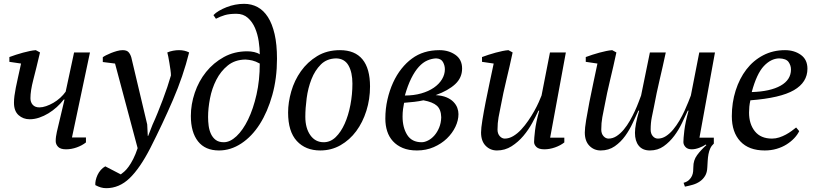

<svg xmlns="http://www.w3.org/2000/svg" viewBox="-20 -774 4257 1003"><path d="M429 -56V-30Q409 -14 381 -4Q353 6 325 6Q296 6 283.5 -7Q271 -20 271 -37Q271 -49 272.5 -60Q274 -71 277 -85L317 -254H313Q297 -233 276.5 -214.5Q256 -196 233 -182Q210 -168 185 -159.5Q160 -151 135 -151Q101 -151 77 -172.5Q53 -194 53 -237Q53 -255 55.5 -273.5Q58 -292 62.5 -315.5Q67 -339 74 -369.5Q81 -400 90 -442L29 -451V-476Q45 -482 63.5 -488Q82 -494 100.5 -499Q119 -504 136 -507.5Q153 -511 167 -512L189 -500Q169 -415 154 -357.5Q139 -300 139 -261Q139 -240 151 -226.5Q163 -213 186 -213Q202 -213 221 -219.5Q240 -226 259 -237Q278 -248 294.5 -263Q311 -278 323 -295L367 -500H450L356 -56Z M581 -442 517 -450V-475Q522 -479 533.5 -485Q545 -491 560 -497Q575 -503 591 -507.5Q607 -512 621 -512Q642 -512 651.5 -501.5Q661 -491 666 -474L749 -124L752 -64H754L777 -123Q790 -151 803.5 -184.5Q817 -218 830 -252Q843 -286 854 -319Q865 -352 873 -380Q873 -391 870.5 -409Q868 -427 865 -445Q862 -463 859 -478.5Q856 -494 854 -500Q868 -506 884 -509Q900 -512 915 -512Q945 -512 968 -500Q937 -376 883.5 -252Q830 -128 765 0Q711 105 657 157Q603 209 535 209Q520 209 506.5 205Q493 201 478 193Q477 182 480 168Q483 154 489.5 140Q496 126 506.5 114Q517 102 530 95L611 137Q618 132 629 122.5Q640 113 652 96.5Q664 80 676 56.5Q688 33 699 0Z M977 -168Q977 -229 997.5 -289.5Q1018 -350 1056.5 -398Q1095 -446 1149.5 -476Q1204 -506 1272 -506Q1290 -506 1308 -502Q1326 -498 1337 -490Q1337 -521 1331.5 -558Q1326 -595 1312.5 -627Q1299 -659 1275 -680.5Q1251 -702 1215 -702Q1178 -702 1154.5 -695Q1131 -688 1108 -676L1095 -695Q1106 -707 1124 -717.5Q1142 -728 1163.5 -736.5Q1185 -745 1208.5 -749.5Q1232 -754 1255 -754Q1294 -754 1325.5 -737Q1357 -720 1379.5 -685Q1402 -650 1414.5 -596Q1427 -542 1427 -467Q1427 -365 1402.5 -277.5Q1378 -190 1337 -125.5Q1296 -61 1240.5 -24.5Q1185 12 1124 12Q1052 12 1014.5 -35.5Q977 -83 977 -168ZM1262 -463Q1207 -462 1170 -432Q1133 -402 1110 -357Q1087 -312 1077 -260Q1067 -208 1067 -163Q1067 -140 1070 -117Q1073 -94 1082 -74.5Q1091 -55 1107 -43Q1123 -31 1149 -31Q1182 -31 1215.5 -62.5Q1249 -94 1276 -149.5Q1303 -205 1320 -280Q1337 -355 1337 -442Q1315 -454 1298 -458Q1281 -462 1262 -463Z M1485 -186Q1485 -239 1501.5 -296.5Q1518 -354 1552 -402Q1586 -450 1637 -481Q1688 -512 1756 -512Q1834 -512 1873.5 -464Q1913 -416 1913 -322Q1913 -256 1894 -195.5Q1875 -135 1841 -89Q1807 -43 1759 -15.5Q1711 12 1653 12Q1576 12 1530.5 -37.5Q1485 -87 1485 -186ZM1736 -469Q1687 -468 1656 -437Q1625 -406 1607 -360Q1589 -314 1582 -261Q1575 -208 1575 -164Q1575 -105 1601 -68Q1627 -31 1671 -31Q1706 -31 1733.5 -57.5Q1761 -84 1780.5 -127.5Q1800 -171 1810.5 -226Q1821 -281 1821 -337Q1821 -396 1800.5 -432Q1780 -468 1736 -469Z M2394 -416Q2394 -368 2358 -334.5Q2322 -301 2256 -277Q2290 -275 2312.5 -265.5Q2335 -256 2349 -241.5Q2363 -227 2369 -210.5Q2375 -194 2375 -178Q2375 -145 2359 -111.5Q2343 -78 2314.5 -50.5Q2286 -23 2246 -5.5Q2206 12 2158 12Q2115 12 2084 -1Q2053 -14 2032.5 -36.5Q2012 -59 2002.5 -89Q1993 -119 1993 -154Q1993 -206 2004 -254Q2015 -302 2033.5 -342.5Q2052 -383 2077.5 -415Q2103 -447 2132 -468Q2191 -512 2276 -512Q2324 -512 2359 -487.5Q2394 -463 2394 -416ZM2285 -161Q2284 -202 2262.5 -221.5Q2241 -241 2192 -250Q2170 -245 2144 -242Q2118 -239 2091 -237Q2088 -223 2085.5 -204.5Q2083 -186 2083 -165Q2083 -108 2107 -69.5Q2131 -31 2183 -31Q2198 -31 2216 -40Q2234 -49 2249 -66Q2264 -83 2274 -107Q2284 -131 2285 -161ZM2258 -469Q2235 -468 2212 -458Q2189 -448 2168 -425Q2147 -402 2128.5 -365Q2110 -328 2095 -275Q2142 -275 2180.5 -286Q2219 -297 2246.5 -316Q2274 -335 2289 -360Q2304 -385 2304 -412Q2304 -432 2294 -450Q2284 -468 2258 -469Z M2928 -55V-30Q2908 -14 2879.5 -4Q2851 6 2824 6Q2795 6 2782.5 -6Q2770 -18 2770 -32Q2770 -50 2775 -92.5Q2780 -135 2797 -196H2793Q2780 -168 2760.5 -132Q2741 -96 2714 -64Q2687 -32 2652.5 -10Q2618 12 2576 12Q2541 12 2517 -12.5Q2493 -37 2493 -82Q2493 -104 2500 -147Q2507 -190 2517 -241Q2527 -292 2538.5 -345.5Q2550 -399 2559 -442L2498 -451V-476Q2514 -482 2532.5 -488Q2551 -494 2569.5 -499Q2588 -504 2605 -507.5Q2622 -511 2636 -512L2658 -500Q2642 -425 2625.5 -357.5Q2609 -290 2595 -215Q2590 -191 2584.5 -161.5Q2579 -132 2579 -97Q2579 -76 2590.5 -63Q2602 -50 2617 -50Q2639 -50 2661 -63Q2683 -76 2702.5 -97Q2722 -118 2739.5 -143.5Q2757 -169 2771 -194Q2785 -219 2794.5 -240.5Q2804 -262 2809 -275L2853 -500H2936L2854 -55Z M3709 -55V-24Q3697 -13 3690.5 1Q3684 15 3681 31.5Q3678 48 3677 65.5Q3676 83 3675 100Q3674 127 3663.5 144.5Q3653 162 3636.5 173.5Q3620 185 3599.5 191Q3579 197 3558 201L3551 181Q3569 176 3579.5 166Q3590 156 3595 144.5Q3600 133 3601 120.5Q3602 108 3602 98Q3602 63 3621.5 36.5Q3641 10 3670 -16L3667 -19Q3654 -10 3633 -2Q3612 6 3594 6Q3572 6 3561 -6Q3550 -18 3550 -32Q3550 -50 3555 -92.5Q3560 -135 3577 -196H3573Q3560 -168 3543 -132Q3526 -96 3502 -64Q3478 -32 3447 -10Q3416 12 3375 12Q3337 12 3317 -12.5Q3297 -37 3297 -80Q3297 -121 3319 -196H3315Q3302 -168 3285.5 -132Q3269 -96 3246 -64Q3223 -32 3191.5 -10Q3160 12 3118 12Q3083 12 3059 -12.5Q3035 -37 3035 -82Q3035 -104 3042 -147Q3049 -190 3059 -241Q3069 -292 3080.5 -345.5Q3092 -399 3101 -442L3040 -451V-476Q3056 -482 3074.5 -488Q3093 -494 3111.5 -499Q3130 -504 3147 -507.5Q3164 -511 3178 -512L3200 -500Q3184 -425 3167.5 -357.5Q3151 -290 3137 -215Q3132 -191 3126.5 -161.5Q3121 -132 3121 -97Q3121 -76 3132.5 -63Q3144 -50 3159 -50Q3181 -50 3201 -63Q3221 -76 3238.5 -97Q3256 -118 3270.5 -143.5Q3285 -169 3296.5 -194Q3308 -219 3316 -240.5Q3324 -262 3329 -275L3375 -500H3458Q3442 -425 3426 -357.5Q3410 -290 3396 -215Q3391 -191 3385 -161.5Q3379 -132 3379 -97Q3379 -76 3390 -63Q3401 -50 3417 -50Q3439 -50 3459 -63Q3479 -76 3496.5 -97Q3514 -118 3529 -143.5Q3544 -169 3555.5 -194Q3567 -219 3575.5 -240.5Q3584 -262 3589 -275L3633 -500H3715L3634 -55Z M4155 -89Q4146 -70 4129 -52Q4112 -34 4089 -19.5Q4066 -5 4037 3.5Q4008 12 3975 12Q3892 12 3847.5 -35.5Q3803 -83 3803 -167Q3803 -238 3823 -301Q3843 -364 3879 -411Q3915 -458 3966.5 -485Q4018 -512 4081 -512Q4129 -512 4163.5 -487.5Q4198 -463 4198 -415Q4198 -344 4127.5 -303Q4057 -262 3900 -250Q3896 -233 3894.5 -217Q3893 -201 3893 -186Q3893 -126 3923.5 -88Q3954 -50 4013 -50Q4032 -50 4050.5 -56Q4069 -62 4085.5 -71Q4102 -80 4115.5 -90Q4129 -100 4139 -108ZM4050 -469Q4007 -468 3970 -428.5Q3933 -389 3907 -293Q4004 -296 4058 -326.5Q4112 -357 4112 -411Q4112 -432 4099.5 -450Q4087 -468 4050 -469Z"/></svg>

Font: PTSerifItalic
Style: Italic
Weight: 400
Italic angle: -12°
Designer: A.Korolkova, O.Umpeleva, V.Yefimov
Foundry: ParaType Ltd
Version: Version 1.000W OFL